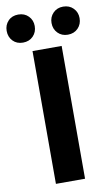

<svg xmlns="http://www.w3.org/2000/svg" viewBox="-135 -1006 614 1058"><g transform="rotate(-10 172.0 -477.5)"><path d="M89 0V-743H252V0ZM46 -798Q11 -798 -10.5 -820.5Q-32 -843 -32 -877Q-32 -910 -10.5 -932.5Q11 -955 46 -955Q81 -955 103 -932.5Q125 -910 125 -877Q125 -843 103 -820.5Q81 -798 46 -798ZM297 -798Q263 -798 241 -820.5Q219 -843 219 -877Q219 -910 241 -932.5Q263 -955 297 -955Q332 -955 354 -932.5Q376 -910 376 -877Q376 -843 354 -820.5Q332 -798 297 -798Z"/></g></svg>

Font: Noto Sans TC ExtraBold
Style: Regular
Weight: 800
Designer: Ryoko NISHIZUKA  (kana, bopomofo & ideographs); Paul D. Hunt (Latin, Greek & Cyrillic); Sandoll Communications , Soo-you
Foundry: Adobe
Version: Version 2.004-H2;hotconv 1.0.118;makeotfexe 2.5.65603